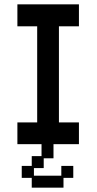

<svg xmlns="http://www.w3.org/2000/svg" viewBox="-20 -651 444 883"><path d="M60 12V-88H151V-530H60V-631H343V-530H251V-88H343V12ZM126 212V167H80V112H126V67H171V-26H226V77H181V122H136V157H262V112H317V167H272V212Z"/></svg>

Font: Pixelify Sans
Style: Regular
Weight: 400
Designer: Stefie Justprince
Foundry: Typecalism Foundryline
Version: Version 1.000;February 13, 2025;FontCreator 15.0.0.3015 64-b